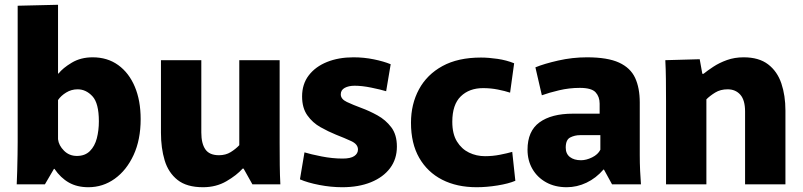

<svg xmlns="http://www.w3.org/2000/svg" viewBox="-20 -772 3363 804"><path d="M350 12Q303 12 268.5 -7.5Q234 -27 208 -65H206L168 0H50Q51 -21 52 -55.5Q53 -90 53.5 -124Q54 -158 54 -178V-748L223 -752V-464H225Q243 -487 280.5 -509.5Q318 -532 368 -532Q430 -532 475 -499.5Q520 -467 544.5 -409Q569 -351 569 -273Q569 -187 539.5 -123Q510 -59 460.5 -23.5Q411 12 350 12ZM302 -119Q336 -119 356.5 -139.5Q377 -160 385.5 -193Q394 -226 394 -264Q394 -340 367 -369Q340 -398 305 -398Q279 -398 257 -384.5Q235 -371 223 -353V-189Q226 -163 248 -141Q270 -119 302 -119Z M830 12Q762 12 723.5 -18.5Q685 -49 669.5 -100.5Q654 -152 654 -216V-520H823V-217Q823 -171 840 -146.5Q857 -122 897 -122Q925 -122 946 -135Q967 -148 982 -164V-520H1151V-173Q1151 -123 1151.5 -80Q1152 -37 1154 0H1037L1000 -66H996Q971 -38 928 -13Q885 12 830 12Z M1413 12Q1366 12 1317 2.5Q1268 -7 1236 -21L1255 -134Q1281 -126 1326.5 -117Q1372 -108 1415 -108Q1448 -108 1463.5 -118.5Q1479 -129 1479 -146Q1479 -168 1451 -181Q1423 -194 1387 -208Q1355 -221 1322 -239.5Q1289 -258 1267 -289Q1245 -320 1245 -368Q1245 -420 1273 -456.5Q1301 -493 1349.5 -512.5Q1398 -532 1460 -532Q1504 -532 1545.5 -523.5Q1587 -515 1616 -503L1597 -390Q1574 -397 1535 -405Q1496 -413 1465 -413Q1440 -413 1423.5 -404Q1407 -395 1407 -377Q1407 -357 1432.5 -345Q1458 -333 1493 -320Q1526 -308 1560.5 -289Q1595 -270 1618.5 -239Q1642 -208 1642 -158Q1642 -106 1613.5 -68Q1585 -30 1533.5 -9Q1482 12 1413 12Z M1976 12Q1893 12 1831.5 -19.5Q1770 -51 1735.5 -111Q1701 -171 1701 -258Q1701 -336 1734.5 -398Q1768 -460 1833 -495.5Q1898 -531 1994 -531Q2026 -531 2063.5 -525.5Q2101 -520 2133 -507L2116 -384Q2095 -391 2065 -397Q2035 -403 2003 -403Q1945 -403 1909.5 -368.5Q1874 -334 1874 -262Q1874 -211 1893.5 -179.5Q1913 -148 1944 -133Q1975 -118 2011 -118Q2043 -118 2073.5 -124Q2104 -130 2125 -136L2138 -15Q2110 -3 2064 4.5Q2018 12 1976 12Z M2353 12Q2304 12 2267 -8.5Q2230 -29 2209.5 -64.5Q2189 -100 2189 -145Q2189 -223 2239 -259.5Q2289 -296 2379 -296H2491V-338Q2491 -367 2474 -385.5Q2457 -404 2408 -404Q2364 -404 2321.5 -394Q2279 -384 2249 -373L2222 -490Q2258 -505 2317.5 -518.5Q2377 -532 2438 -532Q2524 -532 2572 -510Q2620 -488 2639.5 -446Q2659 -404 2659 -343V-122Q2659 -90 2660.5 -56.5Q2662 -23 2664 0H2543L2509 -62H2507Q2476 -26 2436 -7Q2396 12 2353 12ZM2413 -101Q2435 -101 2459.5 -113Q2484 -125 2494 -145V-206H2408Q2387 -206 2368 -196.5Q2349 -187 2349 -154Q2349 -128 2366.5 -114.5Q2384 -101 2413 -101Z M2769 -348Q2769 -397 2768.5 -440Q2768 -483 2766 -520L2910 -524L2921 -463H2926Q2942 -476 2967 -492.5Q2992 -509 3024 -520.5Q3056 -532 3094 -532Q3158 -532 3196.5 -502.5Q3235 -473 3252 -422.5Q3269 -372 3269 -309V0H3100V-305Q3100 -353 3080 -375.5Q3060 -398 3027 -398Q2997 -398 2975 -384.5Q2953 -371 2938 -356V0H2769Z"/></svg>

Font: Murecho
Style: Bold
Weight: 700
Designer: Neil Summerour
Foundry: Positype
Version: Version 1.010; ttfautohint (v1.8.3)